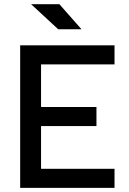

<svg xmlns="http://www.w3.org/2000/svg" viewBox="-20 -914 626 934"><path d="M78.1 0V-693.4H537.1V-600.6H179.7V-393.6H449.2V-300.8H179.7V-92.8H537.1V0ZM263.2 -771.5 131.3 -893.6H269L376.5 -771.5Z"/></svg>

Font: CaskaydiaCove NFP
Style: Regular
Weight: 400
Designer: Aaron Bell
Foundry: Saja Typeworks
Version: Version 2111.001; VTT 6.35;Nerd Fonts 3.1.1